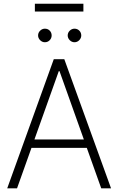

<svg xmlns="http://www.w3.org/2000/svg" viewBox="-20 -1031 646 1051"><path d="M19.5 0 274.4 -707H332L587.9 0H534.2L455.1 -221.7H152.3L73.2 0ZM439 -267.6 305.7 -641.6H301.8L168.5 -267.6ZM188.5 -836.9Q188.5 -852.1 199.7 -863Q210.9 -874 225.6 -874Q241.7 -874 252.2 -863.3Q262.7 -852.5 262.7 -836.9Q262.7 -821.8 252 -810.8Q241.2 -799.8 225.6 -799.8Q210.9 -799.8 199.7 -811Q188.5 -822.3 188.5 -836.9ZM350.6 -836.9Q350.6 -852.1 361.8 -863Q373 -874 387.7 -874Q403.3 -874 414.1 -863.3Q424.8 -852.5 424.8 -836.9Q424.8 -822.3 413.8 -811Q402.8 -799.8 387.7 -799.8Q373 -799.8 361.8 -811Q350.6 -822.3 350.6 -836.9ZM436.5 -967.8H170.9V-1010.7H436.5Z"/></svg>

Font: Pretendard Std ExtraLight
Style: Regular
Weight: 200
Designer: Base glyphs from Inter by Rasmus Andersson; Hangeul glyphs from Noto Sans CJK(Source Han Sans) by Jang Soo-young and Kan
Foundry: Kil Hyung-jin
Version: Version 1.309